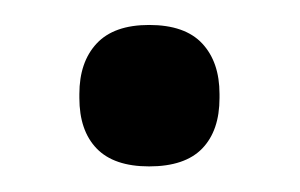

<svg xmlns="http://www.w3.org/2000/svg" viewBox="-20 -340 234 150"><path d="M96.5 -210Q69 -210 55.5 -224Q42 -238 42 -263.5V-266.5Q42 -291.5 55.5 -306Q69 -320.5 96.5 -320.5Q124.5 -320.5 138 -306Q151.5 -291.5 151.5 -266.5V-263.5Q151.5 -238 138 -224Q124.5 -210 96.5 -210Z"/></svg>

Font: Anek Kannada Medium
Style: Regular
Weight: 500
Designer: Vaishnavi Murthy, Maithili Shingre (Kannada) & Yesha Goshar (Latin)
Foundry: Ek Type
Version: Version 1.003